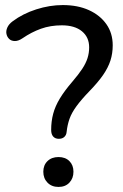

<svg xmlns="http://www.w3.org/2000/svg" viewBox="-20 -734 487 758"><path d="M212 -186Q198 -186 190 -195Q182 -204 182 -221Q182 -255 190 -285Q198 -315 216.5 -345.5Q235 -376 266 -412Q290 -440 304.5 -462Q319 -484 325.5 -504.5Q332 -525 332 -547Q332 -587 303.5 -610.5Q275 -634 224 -634Q179 -634 141.5 -620.5Q104 -607 69 -583Q53 -572 39 -572Q25 -572 16.5 -580Q8 -588 5.5 -600Q3 -612 9 -625.5Q15 -639 30 -650Q70 -680 123 -697Q176 -714 228 -714Q287 -714 331 -694Q375 -674 400 -638.5Q425 -603 425 -555Q425 -523 416 -495Q407 -467 387 -438Q367 -409 333 -374Q302 -342 282.5 -315.5Q263 -289 254.5 -265Q246 -241 243 -213Q242 -201 234 -193.5Q226 -186 212 -186ZM211 4Q184 4 167.5 -13Q151 -30 151 -56Q151 -82 167.5 -98Q184 -114 211 -114Q238 -114 254 -98Q270 -82 270 -56Q270 -30 254 -13Q238 4 211 4Z"/></svg>

Font: Nunito ExtraLight Medium
Style: Regular
Weight: 500
Version: Version 3.602